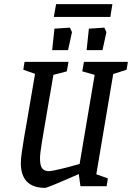

<svg xmlns="http://www.w3.org/2000/svg" viewBox="-20 -903 640 931"><path d="M529 -544 447 -58 503 -38 497 0H370L362 -59Q210 8 199 8Q81 8 81 -113Q81 -131 85.5 -163Q90 -195 97 -237Q104 -279 108 -300Q145 -512 150 -545L93 -565L99 -603H312L304 -557L239 -540L209 -366Q191 -262 182.5 -209.5Q174 -157 174 -135Q174 -98 185.5 -85.5Q197 -73 216 -73Q230 -73 275.5 -84Q321 -95 366 -108L439 -540L379 -557L387 -603H600L594 -565ZM244 -764 319 -769 329 -747 310 -660H233ZM411 -764 486 -769 496 -747 477 -660H400ZM252 -883H525L515 -821H241Z"/></svg>

Font: Grenze
Style: Italic
Weight: 400
Italic angle: -10°
Designer: Renata Polastri
Foundry: Omnibus-Type
Version: Version 1.002; ttfautohint (v1.8)